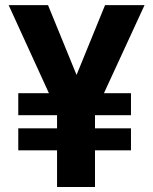

<svg xmlns="http://www.w3.org/2000/svg" viewBox="-20 -748 612 768"><path d="M172.1 -727.5 321.9 -360.9 218.2 -282.2 14.6 -727.5ZM251.8 -363.9 400.2 -727.5H558.2L352.9 -282.2ZM360 -383V0H208.2V-383ZM503.9 -375.2V-287.3H53.1V-375.2ZM503.9 -234.6V-146.7H53.1V-234.6Z"/></svg>

Font: Inter V
Style: 
Weight: 400
Designer: Rasmus Andersson
Foundry: rsms
Version: Version 4.000;git-a3f224843